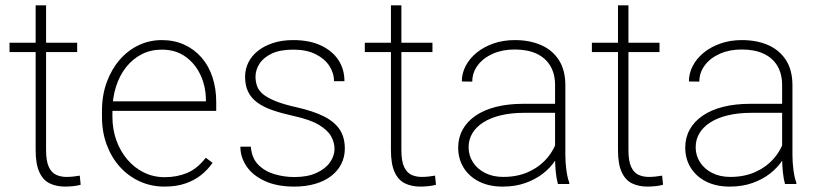

<svg xmlns="http://www.w3.org/2000/svg" viewBox="-20 -688 3067 718"><path d="M268.6 -528.3V-493.2H15.6V-528.3ZM113.3 -668H152.3V-127.4Q152.3 -85 162.8 -63.2Q173.3 -41.5 190.7 -33.9Q208 -26.4 228 -26.4Q242.2 -26.4 254.2 -27.8Q266.1 -29.3 278.3 -31.2L281.7 2.9Q271 6.3 253.9 8.1Q236.8 9.8 223.6 9.8Q190.4 9.8 165.5 -2.4Q140.6 -14.6 127 -44.7Q113.3 -74.7 113.3 -127.4Z M595.2 9.8Q545.4 9.8 502.9 -9.5Q460.4 -28.8 428.7 -63.7Q397 -98.6 379.2 -146.5Q361.3 -194.3 361.3 -251.5V-272.9Q361.3 -332 379.2 -380.6Q397 -429.2 427.7 -464.6Q458.5 -500 498.8 -519Q539.1 -538.1 585 -538.1Q631.3 -538.1 668.9 -521Q706.5 -503.9 733.4 -473.1Q760.3 -442.4 774.4 -399.9Q788.6 -357.4 788.6 -306.2V-273.4H385.7V-309.1H750V-315.4Q749.5 -365.2 729.7 -407.7Q710 -450.2 673.3 -476.3Q636.7 -502.4 585 -502.4Q543.5 -502.4 509.5 -484.9Q475.6 -467.3 451.2 -436.3Q426.8 -405.3 413.6 -363.5Q400.4 -321.8 400.4 -272.9V-251.5Q400.4 -204.6 415 -163.6Q429.7 -122.6 456.1 -91.6Q482.4 -60.5 518.1 -43Q553.7 -25.4 596.2 -25.4Q642.1 -25.4 680.2 -41.5Q718.3 -57.6 749.5 -98.1L774.9 -79.1Q757.3 -53.7 732.4 -33.7Q707.5 -13.7 673.6 -2Q639.6 9.8 595.2 9.8Z M1231 -131.3Q1231 -154.8 1218.5 -177.7Q1206.1 -200.7 1173.1 -220.7Q1140.1 -240.7 1077.6 -254.4Q1033.2 -264.2 999.3 -275.9Q965.3 -287.6 942.4 -304.4Q919.4 -321.3 908 -344.7Q896.5 -368.2 896.5 -400.9Q896.5 -429.2 908.7 -454.1Q920.9 -479 944.6 -497.8Q968.3 -516.6 1001.5 -527.3Q1034.7 -538.1 1076.7 -538.1Q1136.7 -538.1 1179.4 -518.3Q1222.2 -498.5 1245.1 -464.1Q1268.1 -429.7 1268.1 -384.3H1229Q1229 -415 1211.4 -441.9Q1193.8 -468.8 1159.9 -485.6Q1126 -502.4 1076.7 -502.4Q1026.9 -502.4 995.6 -487.3Q964.4 -472.2 950 -449Q935.5 -425.8 935.5 -401.9Q935.5 -382.8 941.2 -366.5Q946.8 -350.1 962.9 -336.4Q979 -322.8 1009.3 -310.3Q1039.6 -297.9 1087.9 -287.1Q1151.4 -272.9 1191.4 -252.7Q1231.4 -232.4 1250.5 -203.4Q1269.5 -174.3 1269.5 -132.3Q1269.5 -101.1 1256.3 -75Q1243.2 -48.8 1218.5 -29.8Q1193.8 -10.7 1158.7 -0.5Q1123.5 9.8 1080.6 9.8Q1015.6 9.8 970.5 -11Q925.3 -31.7 902.1 -65.9Q878.9 -100.1 878.9 -139.6H918Q921.4 -96.2 946.5 -71.3Q971.7 -46.4 1008.1 -36.1Q1044.4 -25.9 1080.6 -25.9Q1129.9 -25.9 1163.3 -41.3Q1196.8 -56.6 1213.9 -80.8Q1231 -105 1231 -131.3Z M1597.2 -528.3V-493.2H1344.2V-528.3ZM1441.9 -668H1481V-127.4Q1481 -85 1491.5 -63.2Q1502 -41.5 1519.3 -33.9Q1536.6 -26.4 1556.6 -26.4Q1570.8 -26.4 1582.8 -27.8Q1594.7 -29.3 1606.9 -31.2L1610.4 2.9Q1599.6 6.3 1582.5 8.1Q1565.4 9.8 1552.2 9.8Q1519 9.8 1494.1 -2.4Q1469.2 -14.6 1455.6 -44.7Q1441.9 -74.7 1441.9 -127.4Z M2055.7 -97.2V-370.1Q2055.7 -411.6 2038.1 -441.4Q2020.5 -471.2 1986.8 -487.1Q1953.1 -502.9 1904.3 -502.9Q1858.9 -502.9 1823 -487.1Q1787.1 -471.2 1766.6 -443.8Q1746.1 -416.5 1746.1 -382.8L1707 -383.3Q1707 -413.6 1721.4 -441.4Q1735.8 -469.2 1762.5 -491Q1789.1 -512.7 1825.4 -525.4Q1861.8 -538.1 1905.3 -538.1Q1960.9 -538.1 2003.7 -519.3Q2046.4 -500.5 2070.3 -462.9Q2094.2 -425.3 2094.2 -369.1V-108.4Q2094.2 -80.1 2098.1 -51.3Q2102.1 -22.5 2108.9 -4.9V0H2066.4Q2061 -18.6 2058.3 -45.4Q2055.7 -72.3 2055.7 -97.2ZM2068.4 -299.8 2069.3 -266.1H1940.4Q1891.6 -266.1 1853 -256.8Q1814.5 -247.6 1787.6 -230.5Q1760.7 -213.4 1746.6 -189.9Q1732.4 -166.5 1732.4 -137.2Q1732.4 -106.9 1748.5 -81.5Q1764.6 -56.2 1793.9 -41.3Q1823.2 -26.4 1861.8 -26.4Q1914.6 -26.4 1955.3 -44.7Q1996.1 -63 2023.9 -94.5Q2051.8 -126 2064.5 -167.5L2081.5 -139.2Q2073.2 -113.3 2055.7 -86.9Q2038.1 -60.5 2010.3 -38.8Q1982.4 -17.1 1944.8 -3.7Q1907.2 9.8 1859.4 9.8Q1809.1 9.8 1771.7 -9Q1734.4 -27.8 1713.9 -60.8Q1693.4 -93.8 1693.4 -136.2Q1693.4 -172.9 1710 -203.1Q1726.6 -233.4 1758.1 -255.1Q1789.6 -276.9 1834.7 -288.3Q1879.9 -299.8 1936.5 -299.8Z M2446.3 -528.3V-493.2H2193.4V-528.3ZM2291 -668H2330.1V-127.4Q2330.1 -85 2340.6 -63.2Q2351.1 -41.5 2368.4 -33.9Q2385.7 -26.4 2405.8 -26.4Q2419.9 -26.4 2431.9 -27.8Q2443.8 -29.3 2456.1 -31.2L2459.5 2.9Q2448.7 6.3 2431.6 8.1Q2414.6 9.8 2401.4 9.8Q2368.2 9.8 2343.3 -2.4Q2318.4 -14.6 2304.7 -44.7Q2291 -74.7 2291 -127.4Z M2904.8 -97.2V-370.1Q2904.8 -411.6 2887.2 -441.4Q2869.6 -471.2 2835.9 -487.1Q2802.2 -502.9 2753.4 -502.9Q2708 -502.9 2672.1 -487.1Q2636.2 -471.2 2615.7 -443.8Q2595.2 -416.5 2595.2 -382.8L2556.2 -383.3Q2556.2 -413.6 2570.6 -441.4Q2585 -469.2 2611.6 -491Q2638.2 -512.7 2674.6 -525.4Q2710.9 -538.1 2754.4 -538.1Q2810.1 -538.1 2852.8 -519.3Q2895.5 -500.5 2919.4 -462.9Q2943.4 -425.3 2943.4 -369.1V-108.4Q2943.4 -80.1 2947.3 -51.3Q2951.2 -22.5 2958 -4.9V0H2915.5Q2910.2 -18.6 2907.5 -45.4Q2904.8 -72.3 2904.8 -97.2ZM2917.5 -299.8 2918.5 -266.1H2789.6Q2740.7 -266.1 2702.1 -256.8Q2663.6 -247.6 2636.7 -230.5Q2609.9 -213.4 2595.7 -189.9Q2581.5 -166.5 2581.5 -137.2Q2581.5 -106.9 2597.7 -81.5Q2613.8 -56.2 2643.1 -41.3Q2672.4 -26.4 2710.9 -26.4Q2763.7 -26.4 2804.4 -44.7Q2845.2 -63 2873 -94.5Q2900.9 -126 2913.6 -167.5L2930.7 -139.2Q2922.4 -113.3 2904.8 -86.9Q2887.2 -60.5 2859.4 -38.8Q2831.5 -17.1 2793.9 -3.7Q2756.3 9.8 2708.5 9.8Q2658.2 9.8 2620.8 -9Q2583.5 -27.8 2563 -60.8Q2542.5 -93.8 2542.5 -136.2Q2542.5 -172.9 2559.1 -203.1Q2575.7 -233.4 2607.2 -255.1Q2638.7 -276.9 2683.8 -288.3Q2729 -299.8 2785.6 -299.8Z"/></svg>

Font: Roboto ExtraLight
Style: Regular
Weight: 250
Designer: Christian Robertson
Foundry: Google
Version: Version 3.009; 2024